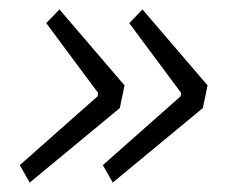

<svg xmlns="http://www.w3.org/2000/svg" viewBox="-20 -492 481 407"><path d="M22 -142 187 -288 188 -295 78 -443 106 -472 244 -311 234 -263 43 -105ZM198 -142 363 -288 364 -295 254 -443 282 -472 420 -311 410 -263 219 -105Z"/></svg>

Font: IBM Plex Sans Cond Light
Style: Italic
Weight: 300
Width: 3
Italic angle: -11°
Designer: Mike Abbink, Paul van der Laan, Pieter van Rosmalen
Foundry: Bold Monday
Version: Version 1.3